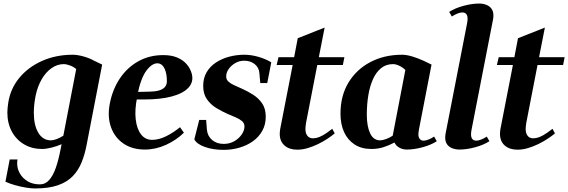

<svg xmlns="http://www.w3.org/2000/svg" viewBox="-20 -826 3199 1081"><path d="M176.6 235Q154.6 235 124.6 230Q94.6 225 64.6 216.5Q34.6 208 10.6 197L34.6 72H78.6Q77.6 77 77.1 83Q76.6 89 76.6 94Q76.6 124 92.1 151Q107.6 178 136.1 195Q164.6 212 204.6 212Q235.6 212 257.4 187Q279.2 162 294.3 118.5Q309.4 75 320.4 18L326.8 -14Q299.6 -2.2 269.3 5.3Q239 12.8 216.8 12.8Q160.4 12.8 116.2 -13Q72 -38.8 46.7 -85.3Q21.4 -131.8 21.4 -193.2Q21.4 -205.8 22.9 -219.1Q24.4 -232.4 26.2 -246Q38.2 -326.2 88.4 -387.2Q138.6 -448.2 216.8 -483Q295 -517.8 389.4 -517.8Q415 -517.8 448.8 -508.6Q482.6 -499.4 509.8 -484.2L555.2 -462.4L468 -12Q458 42 439.7 87.5Q421.4 133 389.5 166Q357.6 199 306.1 217Q254.6 235 176.6 235ZM170.4 -191.4Q170.4 -120.4 196 -78.1Q221.6 -35.8 266.8 -35.8Q279.8 -35.8 299 -42.8Q318.2 -49.8 336.6 -62L409 -437.2Q394.8 -449.8 374.3 -457.4Q353.8 -465 338.2 -465Q303 -465 270.8 -442.7Q238.6 -420.4 215.4 -380.8Q192.2 -341.2 181.2 -290.2Q170.4 -237 170.4 -191.4Z M795.4 16Q725 16 675.5 -17.5Q626 -51 604.9 -110Q583.8 -169 598.4 -244Q614.4 -324.8 655.9 -385.9Q697.4 -447 759.5 -481.4Q821.6 -515.8 899.4 -515.8Q944.2 -515.8 976.7 -502.5Q1009.2 -489.2 1030.4 -465.3Q1051.6 -441.4 1060.2 -408.8Q1070.8 -364.2 1040.7 -332Q1010.6 -299.8 946.9 -282.9Q883.2 -266 792.2 -266H735.8L752 -277.8Q737.8 -207.8 744.1 -153.9Q750.4 -100 774.1 -69.3Q797.8 -38.6 836.2 -38.6Q874.2 -38.6 914.8 -58.6Q955.4 -78.6 993.6 -109.8L1015.4 -78.8Q973.6 -37.6 915.3 -10.8Q857 16 795.4 16ZM754 -294 742.6 -308.2 821.6 -310Q851.8 -310.4 873.4 -316.2Q895 -322 907 -334.5Q919 -347 919.4 -365.8Q919.8 -399.4 912.9 -422.6Q906 -445.8 894.2 -457.7Q882.4 -469.6 866.2 -469.6Q835 -469.6 804 -427.9Q773 -386.2 754 -294Z M1239.4 17.8Q1179 17.8 1132.7 1.1Q1086.4 -15.6 1074.2 -41.8L1101.8 -150.8H1140.6L1145 -95.2Q1148.4 -60 1174.2 -37.9Q1200 -15.8 1240 -15.8Q1272.6 -15.8 1299 -30.9Q1325.4 -46 1340.9 -69Q1356.4 -92 1356.4 -113.6Q1356.4 -132.2 1342.7 -144Q1329 -155.8 1307.6 -165Q1286.2 -174.2 1262.4 -184.2Q1229.8 -198.6 1198 -217.8Q1166.2 -237 1145.1 -267.1Q1124 -297.2 1124 -342.4Q1124 -385.8 1143.1 -418.8Q1162.2 -451.8 1195.4 -473.7Q1228.6 -495.6 1270 -506.7Q1311.4 -517.8 1355.4 -517.8Q1395 -517.8 1436.6 -505.5Q1478.2 -493.2 1507.4 -475L1484.6 -358.2H1445.4L1440.4 -414.8Q1437.8 -446 1414 -465.1Q1390.2 -484.2 1354.8 -484.2Q1327.6 -484.2 1304.2 -470.6Q1280.8 -457 1267.1 -436.8Q1253.4 -416.6 1253.4 -396Q1253.4 -377.8 1266.6 -366Q1279.8 -354.2 1300.7 -345.2Q1321.6 -336.2 1344 -325.8Q1375 -311.8 1405.3 -292.6Q1435.6 -273.4 1455.9 -243.9Q1476.2 -214.4 1476.2 -169.2Q1476.2 -124.2 1456.6 -89.2Q1437 -54.2 1403.6 -30.5Q1370.2 -6.8 1327.6 5.5Q1285 17.8 1239.4 17.8Z M1653.6 16.8Q1608.8 16.8 1581.9 -6.8Q1555 -30.4 1555 -72.6Q1555 -78.8 1555.7 -85.4Q1556.4 -92 1557.4 -99L1627.8 -460.2H1537.6L1548 -503.8H1636L1656.4 -610.8L1807.8 -670.8L1775 -503.8H1919L1910.4 -460.2H1766.4L1703 -134Q1702 -125 1700.8 -117Q1699.6 -109 1699.6 -102.2Q1699.6 -80.6 1706.1 -68.6Q1712.6 -56.6 1722.2 -51.9Q1731.8 -47.2 1739.6 -47.2Q1750.4 -47.2 1764.1 -50.2Q1777.8 -53.2 1798.4 -64.6Q1819 -76 1850.6 -100.8L1864.6 -75.2Q1848.6 -61.4 1824.3 -45.3Q1800 -29.2 1771.3 -15.1Q1742.6 -1 1712.2 7.9Q1681.8 16.8 1653.6 16.8Z M2270 16Q2247.4 16 2228.4 5.4Q2209.4 -5.2 2201 -23.6Q2168.4 -6.4 2137.4 3.2Q2106.4 12.8 2070.8 12.8Q2015.6 12.8 1976.6 -12.5Q1937.6 -37.8 1917.3 -82.2Q1897 -126.6 1897 -186Q1897 -287 1942.2 -361.4Q1987.4 -435.8 2065.8 -476.8Q2144.2 -517.8 2243.8 -517.8Q2269.4 -517.8 2302.3 -507.7Q2335.2 -497.6 2364.2 -484.2L2409.6 -462.4L2338.6 -96Q2337.6 -89 2336.6 -82Q2335.6 -75 2335.6 -70Q2335.6 -52.8 2343.5 -43.4Q2351.4 -34 2365.6 -34Q2376.6 -34 2392.9 -40.5Q2409.2 -47 2424.2 -57L2439.2 -31Q2407.2 -10 2359.4 3Q2311.6 16 2270 16ZM2120.8 -35.8Q2133 -35.8 2153.2 -43Q2173.4 -50.2 2191 -62L2262.2 -432Q2248 -446.2 2228.3 -455.6Q2208.6 -465 2192.6 -465Q2153.8 -465 2125.8 -442.4Q2097.8 -419.8 2080.1 -380.6Q2062.4 -341.4 2053.8 -290Q2045.2 -238.6 2045.2 -181Q2045.2 -115.2 2063.8 -75.5Q2082.4 -35.8 2120.8 -35.8Z M2488.4 -72 2609.6 -693.8Q2612.6 -708.9 2612.6 -720Q2612.6 -756 2582.6 -756Q2571.6 -756 2555.1 -749.5Q2538.6 -743 2524 -733L2509 -759Q2541.4 -780 2589 -793Q2636.6 -806 2678.2 -806Q2699.4 -806 2717.6 -799.1Q2735.8 -792.2 2746.9 -777.4Q2758 -762.5 2758 -738.8Q2758 -734.1 2757.7 -729.1Q2757.4 -724 2756.2 -718L2635 -96.2Q2632 -81.1 2632 -70Q2632 -34 2662 -34Q2673 -34 2689.5 -40.5Q2706 -47 2720.6 -57L2735.6 -31Q2703.2 -10 2655.6 3Q2608 16 2566.4 16Q2545.6 16 2527.2 9.1Q2508.8 2.2 2497.7 -12.6Q2486.6 -27.5 2486.6 -51.2Q2486.6 -55.9 2487 -61Q2487.4 -66 2488.4 -72Z M2893.6 16.8Q2848.8 16.8 2821.9 -6.8Q2795 -30.4 2795 -72.6Q2795 -78.8 2795.7 -85.4Q2796.4 -92 2797.4 -99L2867.8 -460.2H2777.6L2788 -503.8H2876L2896.4 -610.8L3047.8 -670.8L3015 -503.8H3159L3150.4 -460.2H3006.4L2943 -134Q2942 -125 2940.8 -117Q2939.6 -109 2939.6 -102.2Q2939.6 -80.6 2946.1 -68.6Q2952.6 -56.6 2962.2 -51.9Q2971.8 -47.2 2979.6 -47.2Q2990.4 -47.2 3004.1 -50.2Q3017.8 -53.2 3038.4 -64.6Q3059 -76 3090.6 -100.8L3104.6 -75.2Q3088.6 -61.4 3064.3 -45.3Q3040 -29.2 3011.3 -15.1Q2982.6 -1 2952.2 7.9Q2921.8 16.8 2893.6 16.8Z"/></svg>

Font: Wittgenstein
Style: Italic
Weight: 400
Italic angle: -11°
Designer: Jörg Drees
Foundry: Jörg Drees
Version: Version 1.500